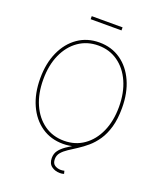

<svg xmlns="http://www.w3.org/2000/svg" viewBox="-191 -1007 1108 1329"><g transform="rotate(20 363.0 -342.0)"><path d="M363.8 9.3Q273.9 9.3 205.8 -37.8Q137.7 -85 99.9 -168.9Q62 -252.9 62 -363.3Q62 -474.6 100.1 -558.6Q138.2 -642.6 206.1 -689.7Q273.9 -736.8 363.8 -736.8Q453.1 -736.8 521 -689.7Q588.9 -642.6 626.7 -558.6Q664.6 -474.6 664.6 -363.3Q664.6 -252.4 626.7 -168.5Q588.9 -84.5 521 -37.6Q453.1 9.3 363.8 9.3ZM363.8 -13.2Q446.3 -13.2 509 -57.4Q571.8 -101.6 606.9 -180.4Q642.1 -259.3 642.1 -363.3Q642.1 -467.8 606.9 -546.6Q571.8 -625.5 509 -669.9Q446.3 -714.4 363.8 -714.4Q281.2 -714.4 218.3 -670.4Q155.3 -626.5 119.9 -547.6Q84.5 -468.8 84.5 -363.3Q84.5 -259.8 119.4 -180.9Q154.3 -102.1 217.3 -57.6Q280.3 -13.2 363.8 -13.2ZM413.1 206.5Q377.9 206.5 351.8 187.3Q325.7 168 325.7 127.4Q325.7 94.2 343.3 71Q360.8 47.9 389.6 28.1Q418.5 8.3 452.9 -12.7Q487.3 -33.7 521.7 -61.5Q556.2 -89.4 585 -128.9Q613.8 -168.5 631.1 -225.6Q648.4 -282.7 648.4 -363.3H664.6Q664.6 -281.2 647.5 -222.2Q630.4 -163.1 602.1 -121.3Q573.7 -79.6 540 -50.8Q506.3 -22 472.7 -0.5Q439 21 410.9 39.6Q382.8 58.1 365.5 78.6Q348.1 99.1 348.1 127.4Q348.1 158.7 367.7 171.4Q387.2 184.1 413.1 184.1Q419.9 184.1 426 183.1Q432.1 182.1 438 180.7L443.4 202.1Q436 204.6 428.7 205.6Q421.4 206.5 413.1 206.5ZM477.1 -889.6V-867.2H250V-889.6Z"/></g></svg>

Font: Inter 20pt Thin
Style: Regular
Weight: 250
Version: Version 4.001;git-66647c0bb